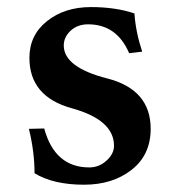

<svg xmlns="http://www.w3.org/2000/svg" viewBox="-20 -502 472 532"><path d="M212.9 9.8Q127.9 9.8 75.7 -22Q75.7 -81.1 60.1 -145L102.5 -146Q131.8 -38.1 227.5 -38.1Q254.4 -38.1 275.1 -56.9Q295.9 -75.7 295.9 -98.1Q295.9 -169.9 178.7 -202.1Q61.5 -234.4 61.5 -341.8Q61.5 -404.8 110.4 -443.6Q159.2 -482.4 231.9 -482.4Q300.3 -482.4 352.5 -464.8Q356 -413.1 374 -358.9L337.9 -354.5Q303.7 -434.6 224.1 -434.6Q194.8 -434.6 175.8 -417Q156.7 -399.4 156.7 -376Q156.7 -315.4 277.1 -284.7Q397.5 -253.9 397.5 -145Q397.5 -72.8 344.7 -31.5Q292 9.8 212.9 9.8Z"/></svg>

Font: Kelvinch
Style: Bold
Weight: 700
Designer: Paul James Miller
Foundry: High-Logic / Made with FontCreator
Version: Version 3.501;March 28, 2021;FontCreator 13.0.0.2683 64-bit